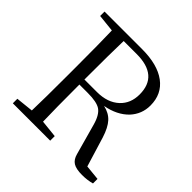

<svg xmlns="http://www.w3.org/2000/svg" viewBox="-186 -899 1079 1079"><g transform="rotate(45 353.5 -359.5)"><path d="M612 10Q564 10 541 -4.5Q518 -19 509 -53L459 -233Q442 -297 410 -319Q380 -339 309 -339H242Q242 -141 245 -47L349 -36V0H52V-36L156 -47Q159 -142 159 -337V-392Q159 -587 156 -683L52 -694V-729H350Q473 -729 540.5 -679Q608 -629 608 -538Q608 -470 562 -420Q512 -368 425 -352Q471 -342 498.5 -312Q526 -282 545 -222L599 -45L689 -36V0Q653 10 612 10ZM242 -379H341Q426 -379 475 -425Q521 -468 521 -539Q521 -688 348 -688H245Q242 -592 242 -379Z"/></g></svg>

Font: GenRyuMin TW R
Style: Regular
Weight: 400
Version: Version 1.501;PS 1;hotconv 16.6.51;makeotf.lib2.5.65220